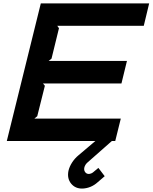

<svg xmlns="http://www.w3.org/2000/svg" viewBox="-20 -830 898 1130"><path d="M690.9 -131.8 658.2 0H638.2L494.1 127Q480 139.6 476.1 157.2Q473.1 172.4 481.4 183.3Q489.7 194.3 503.9 193.8Q518.6 191.9 527.8 184.1Q528.3 183.6 532 180.7Q535.6 177.7 543.5 171.1Q551.3 164.6 559.1 158.2L596.2 207Q561.5 236.8 555.2 242.2Q517.1 276.9 466.8 279.8Q423.8 281.2 398.9 251Q374 220.7 382.8 175.8Q388.7 150.4 404.5 126Q420.4 101.6 441.9 84L541 0H20L220.2 -810.1H857.9L826.2 -678.2H316.9L327.1 -664.1L283.2 -484.9L266.1 -471.2H727.1L694.8 -338.9H232.9L244.1 -325.2L199.2 -146L182.1 -131.8Z"/></svg>

Font: Sinkin Sans 600 SemiBold Italic
Style: Regular
Weight: 600
Italic angle: -112°
Designer: Keith Bates
Foundry: K-Type
Version: Sinkin Sans (version 1.0)  by Keith Bates   •   © 2014   www